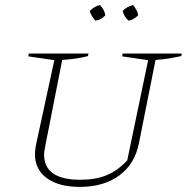

<svg xmlns="http://www.w3.org/2000/svg" viewBox="-20 -726 733 753"><path d="M293 7Q211 7 164 -27Q117 -61 117 -122Q117 -134 121 -157L193 -490L91 -505L93 -516H327L325 -506Q306 -501 281 -497Q256 -493 224 -491L158 -156Q156 -144 154.5 -135.5Q153 -127 153 -120Q153 -21 295 -21Q355 -21 398.5 -39Q442 -57 479 -97L561 -490L459 -505L461 -516H693L691 -506Q673 -502 647.5 -497.5Q622 -493 590 -491L525 -165Q509 -83 448 -38Q387 7 293 7ZM372 -706Q390 -688 393 -666Q377 -648 354 -645Q336 -666 332 -683Q351 -702 372 -706ZM502 -706Q519 -686 522 -666Q504 -648 484 -645Q467 -660 461 -683Q478 -701 502 -706Z"/></svg>

Font: Piazzolla SC Thin
Style: Italic
Weight: 100
Italic angle: -11.3°
Designer: Juan Pablo del Peral
Foundry: Huerta Tipografica
Version: Version 1.330